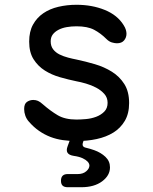

<svg xmlns="http://www.w3.org/2000/svg" viewBox="-20 -580 640 803"><path d="M263 203Q249 203 242 196.5Q235 190 235 176Q235 162 242 155Q249 148 263 148H305Q327 148 340.5 136.5Q354 125 354 112Q353 95 326 82Q311 75 289 72Q269 69 262.5 59Q256 49 263 31L284 -26H341L327 16Q324 25 327 30.5Q330 36 340 38Q357 42 374 48Q402 58 421 76Q440 94 440 120Q440 154 407 178.5Q374 203 320 203ZM301 10Q271 10 243 6Q215 2 190.5 -7.5Q166 -17 143.5 -32.5Q121 -48 101 -71Q91 -82 86 -96Q81 -110 81 -124Q81 -146 93 -154Q105 -162 119 -162Q130 -162 139 -158Q148 -154 159 -144Q191 -116 221.5 -98Q252 -80 300 -80Q317 -80 339.5 -82Q362 -84 382 -91.5Q402 -99 416 -113Q430 -127 430 -150Q430 -172 416 -187.5Q402 -203 382 -213.5Q362 -224 339.5 -230.5Q317 -237 300 -240Q266 -247 231 -257Q196 -267 167.5 -285Q139 -303 120.5 -332Q102 -361 102 -406Q102 -448 118 -477Q134 -506 161 -524.5Q188 -543 224 -551.5Q260 -560 300 -560Q365 -560 418 -538.5Q471 -517 497 -475Q504 -464 506.5 -455Q509 -446 509 -439Q509 -423 499 -411Q489 -399 469 -399Q460 -399 448 -402.5Q436 -406 425 -417Q401 -441 373.5 -455.5Q346 -470 300 -470Q278 -470 258.5 -466.5Q239 -463 224 -455Q209 -447 200.5 -435.5Q192 -424 192 -407Q192 -387 202.5 -373.5Q213 -360 229.5 -352Q246 -344 265 -339Q284 -334 300 -331Q338 -323 377 -311.5Q416 -300 448 -280Q480 -260 500 -228.5Q520 -197 520 -149Q520 -105 502 -74.5Q484 -44 454 -25.5Q424 -7 384.5 1.5Q345 10 301 10Z"/></svg>

Font: Maple Mono
Style: Regular
Weight: 400
Monospace: yes
Designer: subframe7536
Version: Version 7.300